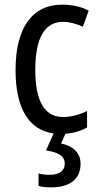

<svg xmlns="http://www.w3.org/2000/svg" viewBox="-20 -567 427 827"><path d="M327 138C327 91 295 62 243 51L262 9C296 7 329 -3 355 -18V-89C323 -73 288 -63 251 -63C172 -63 132 -131 132 -266C132 -403 172 -473 252 -473C279 -473 310 -464 337 -452L362 -521C333 -537 294 -547 248 -547C119 -547 47 -448 47 -265C47 -97 106 -7 211 8L178 81C227 88 259 103 259 138C259 168 237 186 192 186C176 186 159 184 146 180V234C159 238 178 240 200 240C282 240 327 204 327 138Z"/></svg>

Font: Noto Sans Sinhala Condensed
Style: Regular
Weight: 400
Width: 3
Designer: Jelle Bosma - Monotype Design Team
Foundry: Monotype Imaging Inc.
Version: Version 2.006